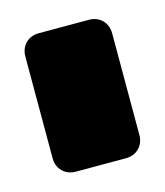

<svg xmlns="http://www.w3.org/2000/svg" viewBox="-56 -745 308 359"><g transform="rotate(-15 98.0 -566.0)"><path d="M182 -468Q182 -452 172 -442Q162 -432 146 -432H50Q34 -432 24 -442Q14 -452 14 -468V-664Q14 -680 24 -690Q34 -700 50 -700H146Q162 -700 172 -690Q182 -680 182 -664Z"/></g></svg>

Font: LT Crewmate
Style: Regular
Weight: 400
Designer: Daniel Lyons
Foundry: LyonsType
Version: Version 1.001;FEAKit 1.0